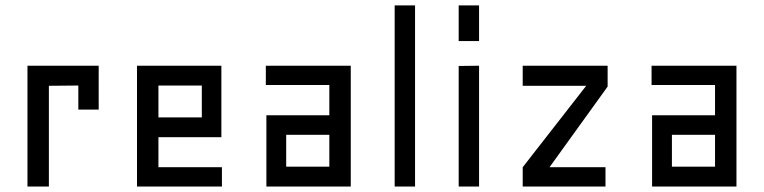

<svg xmlns="http://www.w3.org/2000/svg" viewBox="-20 -680 2785 700"><path d="M265.6 -368.2 158.2 -367.2V0H80.1V-440.4H339.8V-280.3H265.6Z M557.6 -179.7V-70.3H789.1V0H479.5V-440.4H787.1V-179.7ZM557.6 -252H715.8V-368.2H557.6Z M1180.7 -259.8V-370.1H949.2V-440.4H1258.8V0H951.2V-259.8ZM1180.7 -188.5H1023.4V-72.3H1180.7Z M1418.9 -660.2V0H1493.2V-660.2Z M1652.3 -439.5V0H1726.6V-440.4ZM1652.3 -660.2V-530.3H1726.6V-660.2Z M1983.4 -70.3H2187.5V0H1885.7V-70.3L2117.2 -367.2H1885.7V-440.4H2195.3V-364.3Z M2586.9 -259.8V-370.1H2355.5V-440.4H2665V0H2357.4V-259.8ZM2586.9 -188.5H2429.7V-72.3H2586.9Z"/></svg>

Font: Geo
Style: Regular
Weight: 500
Version: Version 001.2